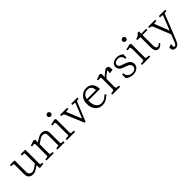

<svg xmlns="http://www.w3.org/2000/svg" viewBox="273 -1941 3496 3496"><g transform="rotate(-45 2021.0 -193.0)"><path d="M89 -118.5V-357Q89 -368 84.5 -373Q80 -378 67.2 -379.5Q54.5 -381 25 -381V-413H144V-120.5Q144 -87 155.8 -67.8Q167.5 -48.5 185.5 -41Q203.5 -33.5 224.5 -33.5Q250.5 -33.5 284.5 -54.2Q318.5 -75 370.5 -116L376.5 -76.5Q338 -49 312 -32.2Q286 -15.5 259 -4Q232 7.5 208 7.5Q155.5 7.5 122.2 -20Q89 -47.5 89 -118.5ZM365 -2V-357Q365 -368 360.5 -373Q356 -378 343.2 -379.5Q330.5 -381 301 -381V-413H419.5V-55Q419.5 -42 423 -36.2Q426.5 -30.5 437 -28.5Q447.5 -26.5 471 -26.5V0L381.5 13Z M899 -61V-302Q899 -379.5 828.5 -379.5Q804.5 -379.5 771.2 -360.8Q738 -342 672.5 -297V-341Q713 -368.5 738.5 -384Q764 -399.5 789.5 -410Q815 -420.5 837.5 -420.5Q891.5 -420.5 922.8 -393Q954 -365.5 954 -299.5V-61Q954 -47 958.5 -41.2Q963 -35.5 975.5 -33.8Q988 -32 1018 -32V0H835V-32Q865 -32 877.5 -33.8Q890 -35.5 894.5 -41.2Q899 -47 899 -61ZM620.5 -58V-340Q620.5 -359 615.2 -365.8Q610 -372.5 597 -372Q584 -371.5 551 -366L541 -393L648 -428L675.5 -408V-61Q675.5 -47 680 -41.2Q684.5 -35.5 697 -33.8Q709.5 -32 739.5 -32V0H555V-32Q582 -32 595.2 -33.5Q608.5 -35 614.5 -40.5Q620.5 -46 620.5 -58Z M1157 -59.5V-335Q1157 -359 1150.5 -369.2Q1144 -379.5 1128.5 -379.8Q1113 -380 1082.5 -372.5L1073 -399.5L1182.5 -427.5L1210 -407.5V-61Q1210 -48 1216.8 -42Q1223.5 -36 1239.8 -34Q1256 -32 1290 -32V0H1077.5V-32Q1111.5 -32 1127.5 -33.8Q1143.5 -35.5 1150.2 -41.2Q1157 -47 1157 -59.5ZM1131.5 -558.5Q1131.5 -570.5 1137.8 -581Q1144 -591.5 1154.2 -597.5Q1164.5 -603.5 1177 -603.5Q1189 -603.5 1199.2 -597.2Q1209.5 -591 1215.8 -580.8Q1222 -570.5 1222 -558.5Q1222 -546 1216 -535.8Q1210 -525.5 1199.5 -519.2Q1189 -513 1177 -513Q1164.5 -513 1154.2 -519.2Q1144 -525.5 1137.8 -535.8Q1131.5 -546 1131.5 -558.5Z M1315 -381V-413H1498V-381Q1461.5 -381 1449 -379Q1436.5 -377 1436.5 -370Q1436.5 -366.5 1437.5 -362.8Q1438.5 -359 1440.5 -354.5L1551.5 -82.5L1660 -351.5Q1662.5 -357 1663.8 -361.5Q1665 -366 1665 -370.5Q1665 -375.5 1660.2 -377.5Q1655.5 -379.5 1643 -380.2Q1630.5 -381 1602.5 -381V-413H1763V-381Q1738 -381 1727.5 -379Q1717 -377 1711.8 -371Q1706.5 -365 1700 -349L1555 5H1531L1383.5 -349Q1375 -369 1360.2 -375Q1345.5 -381 1315 -381Z M1800.5 -211.5Q1800.5 -278.5 1829 -326.5Q1857.5 -374.5 1902.2 -398.8Q1947 -423 1994.5 -423Q2045.5 -423 2083.5 -400.8Q2121.5 -378.5 2142.2 -335.5Q2163 -292.5 2163 -232.5H1862.5Q1862.5 -162 1880.2 -116.5Q1898 -71 1930 -49.5Q1962 -28 2005.5 -28Q2033 -28 2057 -37.8Q2081 -47.5 2101.5 -62.5Q2122 -77.5 2153 -104L2174.5 -76Q2139.5 -47 2113.8 -29.5Q2088 -12 2057.5 -0.5Q2027 11 1992 11Q1938 11 1894.5 -14.5Q1851 -40 1825.8 -90.2Q1800.5 -140.5 1800.5 -211.5ZM1992 -385.5Q1956.5 -385.5 1928 -369.5Q1899.5 -353.5 1883 -326.8Q1866.5 -300 1865 -269.5H2096Q2096.5 -322.5 2071.5 -354Q2046.5 -385.5 1992 -385.5Z M2324 -73V-339.5Q2324 -358.5 2319.5 -365Q2315 -371.5 2302.2 -371.2Q2289.5 -371 2254.5 -365.5L2244.5 -392.5L2349 -427.5L2376.5 -407.5V-71Q2376.5 -55.5 2383.2 -47Q2390 -38.5 2405.5 -35.2Q2421 -32 2449.5 -32V0H2249.5V-32Q2277.5 -32 2293.2 -35.5Q2309 -39 2316.5 -47.8Q2324 -56.5 2324 -73ZM2515 -425.5Q2518.5 -425.5 2540 -415.5Q2561.5 -405.5 2564.5 -402.5L2502.5 -376.5Q2494 -376.5 2473 -363.2Q2452 -350 2425.5 -326.8Q2399 -303.5 2375 -274.5L2370.5 -318Q2410.5 -357.5 2454 -391.5Q2497.5 -425.5 2515 -425.5ZM2500 -378.5 2564.5 -402.5 2573.5 -320 2492.5 -305Z M2631 -45 2636 -137H2662.5Q2667 -97.5 2683.2 -71.8Q2699.5 -46 2725.2 -34Q2751 -22 2784.5 -22Q2831.5 -22 2856.8 -42.5Q2882 -63 2882 -99.5Q2882 -124.5 2868.2 -142Q2854.5 -159.5 2829.5 -172Q2804.5 -184.5 2765 -196.5Q2707.5 -214 2676.2 -241.8Q2645 -269.5 2645 -317.5Q2645 -355 2666.2 -379.2Q2687.5 -403.5 2719.5 -414.5Q2751.5 -425.5 2785 -425.5Q2824.5 -425.5 2858.8 -410Q2893 -394.5 2911 -378L2906 -292H2879.5Q2875.5 -340.5 2849 -366.2Q2822.5 -392 2783 -392Q2744 -392 2716.2 -375Q2688.5 -358 2688.5 -324Q2688.5 -302.5 2700.2 -289Q2712 -275.5 2732.5 -266.5Q2753 -257.5 2794 -244Q2839.5 -229 2868.2 -213.5Q2897 -198 2914.2 -173Q2931.5 -148 2931.5 -110Q2931.5 -72.5 2910.8 -44.8Q2890 -17 2855.5 -2.5Q2821 12 2780.5 12Q2732.5 12 2692.2 -4.2Q2652 -20.5 2631 -45Z M3093 -59.5V-335Q3093 -359 3086.5 -369.2Q3080 -379.5 3064.5 -379.8Q3049 -380 3018.5 -372.5L3009 -399.5L3118.5 -427.5L3146 -407.5V-61Q3146 -48 3152.8 -42Q3159.5 -36 3175.8 -34Q3192 -32 3226 -32V0H3013.5V-32Q3047.5 -32 3063.5 -33.8Q3079.5 -35.5 3086.2 -41.2Q3093 -47 3093 -59.5ZM3067.5 -558.5Q3067.5 -570.5 3073.8 -581Q3080 -591.5 3090.2 -597.5Q3100.5 -603.5 3113 -603.5Q3125 -603.5 3135.2 -597.2Q3145.5 -591 3151.8 -580.8Q3158 -570.5 3158 -558.5Q3158 -546 3152 -535.8Q3146 -525.5 3135.5 -519.2Q3125 -513 3113 -513Q3100.5 -513 3090.2 -519.2Q3080 -525.5 3073.8 -535.8Q3067.5 -546 3067.5 -558.5Z M3351.5 -114V-380.5H3272.5V-409Q3340.5 -420.5 3369 -471.5H3405V-413H3533V-380.5H3405V-131Q3405 -94 3410 -72Q3415 -50 3425.5 -40.5Q3436 -31 3452.5 -31Q3465.5 -31 3478.5 -39.5Q3491.5 -48 3513 -67L3529 -46Q3497.5 -14 3478.5 -3Q3459.5 8 3433.5 8Q3411 8 3393 -2Q3375 -12 3363.2 -39Q3351.5 -66 3351.5 -114Z M3584.5 -381V-413H3764.5V-381Q3728 -381 3715.5 -379Q3703 -377 3703 -370Q3703 -366.5 3704 -362.8Q3705 -359 3707 -354.5L3812 -86.5L3915.5 -351.5Q3918 -358 3919 -362Q3920 -366 3920 -371Q3920 -376 3915.2 -378Q3910.5 -380 3898.8 -380.5Q3887 -381 3858 -381V-413H4021.5V-381Q3996.5 -381 3986 -379Q3975.5 -377 3970 -371Q3964.5 -365 3958.5 -349L3818 5H3792.5L3650 -349Q3642 -369 3627.5 -375Q3613 -381 3584.5 -381ZM3599 192 3585 130 3653 101.5V170Q3657 176 3663.8 179.5Q3670.5 183 3677 183Q3689.5 183 3703.2 165.2Q3717 147.5 3734.5 103.5L3786.5 -27.5L3818 5L3779 100.5Q3761.5 143.5 3747.5 167.8Q3733.5 192 3714 205.5Q3694.5 219 3666.5 219Q3642.5 219 3624 210.8Q3605.5 202.5 3599 192Z"/></g></svg>

Font: Didactic
Style: Regular
Weight: 400
Designer: Tyler Finck
Foundry: Etcetera Type Co
Version: Version 3.007;FEAKit 1.0